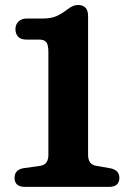

<svg xmlns="http://www.w3.org/2000/svg" viewBox="-20 -732 511 752"><path d="M83 -577Q61.5 -577 51 -588.2Q40.5 -599.5 40.5 -618Q40.5 -636 52.5 -647.8Q64.5 -659.5 85.5 -659.5H147Q180.5 -659.5 201.5 -669Q222.5 -678.5 243 -694.5Q266 -712.5 285 -712.5Q325 -712.5 325 -669V-125.5Q325 -87.5 357 -82.5L414.5 -72.5Q447.5 -64.5 447.5 -35.5Q447.5 0 406.5 0H78.5Q37 0 37 -35.5Q37 -66.5 70.5 -73L137.5 -82.5Q169.5 -87 169.5 -125.5V-527.5Q169.5 -557 161.2 -567Q153 -577 133 -577Z"/></svg>

Font: Fraunces 9pt SuperSoft SemiBold
Style: Regular
Weight: 600
Version: Version 1.000;[0bf87f6ff]